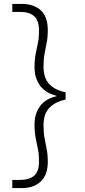

<svg xmlns="http://www.w3.org/2000/svg" viewBox="-20 -831 437 984"><path d="M91 133H43V91H84Q130 91 155 69.5Q180 48 180 -5Q180 -39 174.5 -66Q169 -93 163 -123Q157 -153 157 -194Q157 -247 184 -285.5Q211 -324 270 -338V-340Q211 -355 184 -394Q157 -433 157 -485Q157 -526 163 -555.5Q169 -585 174.5 -612Q180 -639 180 -672Q180 -726 155 -748Q130 -770 84 -770H43V-811H91Q152 -811 188.5 -778.5Q225 -746 225 -675Q225 -641 219.5 -613.5Q214 -586 208.5 -557Q203 -528 203 -486Q203 -459 212 -433.5Q221 -408 245.5 -388Q270 -368 316 -358V-321Q270 -310 245.5 -290Q221 -270 212 -245Q203 -220 203 -193Q203 -152 208.5 -122Q214 -92 219.5 -65Q225 -38 225 -3Q225 66 188.5 99.5Q152 133 91 133Z"/></svg>

Font: DM Sans 20pt ExtraLight
Style: Regular
Weight: 250
Version: Version 4.004;gftools[0.9.30]